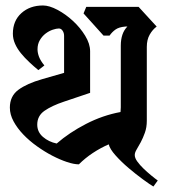

<svg xmlns="http://www.w3.org/2000/svg" viewBox="-20 -664 620 701"><path d="M421 -497Q421 -543 445 -567H437Q414 -565 401.5 -556Q389 -547 380 -534H358L285 -615L295 -639H486L552 -567Q537 -556 526.5 -537.5Q516 -519 516 -493V-223Q516 -199 509 -179.5Q502 -160 494 -145Q486 -130 479 -118.5Q472 -107 472 -98Q472 -87 481.5 -74Q491 -61 504 -48.5Q517 -36 531.5 -24Q546 -12 556 -5L540 17Q528 10 502 -9Q476 -28 449.5 -50.5Q423 -73 402 -96.5Q381 -120 377 -137Q347 -124 319 -105.5Q291 -87 268 -64Q250 -64 224.5 -72.5Q199 -81 171 -95.5Q143 -110 115 -130Q87 -150 65 -173Q43 -196 29.5 -221Q16 -246 16 -271Q16 -313 47 -336Q78 -359 134 -375L214 -398V-533Q214 -544 208.5 -552Q203 -560 195 -560Q186 -560 172.5 -555.5Q159 -551 146.5 -541.5Q134 -532 125.5 -517.5Q117 -503 117 -484Q117 -471 122.5 -456.5Q128 -442 142 -425L120 -408Q103 -422 86.5 -437.5Q70 -453 56.5 -469.5Q43 -486 35 -504Q27 -522 27 -541Q27 -588 58 -616Q89 -644 137 -644Q160 -644 190 -628Q220 -612 246.5 -587.5Q273 -563 291 -533.5Q309 -504 309 -477V-325L214 -293Q169 -278 142.5 -259.5Q116 -241 116 -209Q116 -182 137 -164Q158 -146 187 -140Q233 -180 294 -211.5Q355 -243 420 -255Q420 -260 420.5 -263.5Q421 -267 421 -272V-497Z"/></svg>

Font: Jaini
Style: Regular
Weight: 400
Designer: Girish Dalvi, Maithili Shingre
Foundry: Ek Type
Version: Version 1.001;PS 1.000;hotconv 16.6.51;makeotf.lib2.5.65220